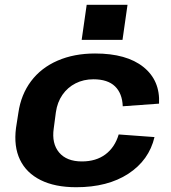

<svg xmlns="http://www.w3.org/2000/svg" viewBox="-20 -774 715 804"><path d="M299 10Q210 10 150 -20Q90 -50 63.5 -105.5Q37 -161 47 -238L57 -302Q68 -378 110 -434Q152 -490 221 -520Q290 -550 378 -550Q510 -550 580.5 -493.5Q651 -437 646 -340L494 -329Q492 -383 461.5 -412.5Q431 -442 371 -442Q330 -442 296.5 -425Q263 -408 241.5 -377Q220 -346 214 -304L205 -236Q196 -173 227.5 -135.5Q259 -98 323 -98Q382 -98 421.5 -127.5Q461 -157 477 -211L627 -200Q604 -103 517.5 -46.5Q431 10 299 10ZM514 -754 493 -607H322L343 -754Z"/></svg>

Font: Pathway Extreme 28pt
Style: Bold Italic
Weight: 700
Italic angle: -8°
Designer: Eduardo Rodriguez Tunni
Foundry: Eduardo Rodriguez Tunni
Version: Version 1.001;gftools[0.9.26]